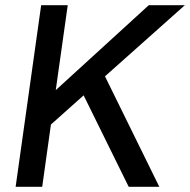

<svg xmlns="http://www.w3.org/2000/svg" viewBox="-20 -717 730 737"><path d="M138 -697H240L194 -371L551 -697H689.5L383 -424L591.5 0H474L301 -351L175.5 -239L142 0H40Z"/></svg>

Font: HK Grotesk Medium
Style: Italic
Weight: 500
Italic angle: -8°
Designer: Alfredo Marco Pradil
Foundry: Hanken Design Co.
Version: Version 3.004